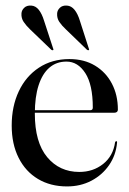

<svg xmlns="http://www.w3.org/2000/svg" viewBox="-20 -659 464 689"><path d="M403 -265.5Q403 -260.5 399.8 -257.5Q396.5 -254.5 390.5 -254.5H81.5V-263.5H304Q313 -263.5 313 -273Q313 -355 286.2 -396.5Q259.5 -438 218.5 -438Q182.5 -438 157.2 -416.2Q132 -394.5 118.5 -352.8Q105 -311 105 -251.5Q105 -148.5 149.2 -95.2Q193.5 -42 264.5 -42Q314 -42 350 -70.5Q386 -99 393 -148.5Q394 -150.5 395 -151.5Q396 -152.5 396.5 -152.5Q398.5 -152.5 399.5 -151.2Q400.5 -150 400 -147Q396 -102 371.5 -66.5Q347 -31 308 -10.5Q269 10 220.5 10Q161 10 116.2 -16.8Q71.5 -43.5 46.8 -92.8Q22 -142 22 -208.5Q22 -277.5 47.5 -331.5Q73 -385.5 119.8 -416.2Q166.5 -447 229 -447Q282 -447 321 -423.5Q360 -400 381.5 -359Q403 -318 403 -265.5ZM138 -585 170.5 -485.5Q171.5 -483.5 171.8 -482Q172 -480.5 170.5 -479Q169.5 -478.5 167.8 -478.8Q166 -479 164 -480.5L87.5 -554Q74 -567 65 -580.2Q56 -593.5 57 -610.5Q57.5 -622 66.8 -631Q76 -640 92 -639Q108 -638 119.2 -623.8Q130.5 -609.5 138 -585ZM266.5 -585 298.5 -485.5Q299.5 -483.5 299.8 -482Q300 -480.5 298.5 -479Q297 -478.5 295.5 -478.8Q294 -479 292 -480.5L216 -554Q202 -567 193 -580.2Q184 -593.5 185 -610.5Q185.5 -622 194.8 -631Q204 -640 220 -639Q236 -638 247.5 -623.8Q259 -609.5 266.5 -585Z"/></svg>

Font: Fraunces 96pt
Style: Regular
Weight: 400
Version: Version 1.000;[b76b70a41]